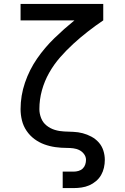

<svg xmlns="http://www.w3.org/2000/svg" viewBox="-20 -755 640 980"><path d="M300 205V121H356Q368 121 380.5 117.5Q393 114 402 105.5Q411 97 415 85Q419 73 419 61Q419 45 409 31.5Q399 18 384.5 11Q370 4 354 2Q338 0 322 0H321Q292 0 263 -4Q234 -8 206.5 -18Q179 -28 155.5 -45.5Q132 -63 115.5 -87.5Q99 -112 92 -140.5Q85 -169 85 -198Q85 -267 107.5 -333Q130 -399 169 -455.5Q208 -512 257.5 -560Q307 -608 360 -651H85V-735H507V-651Q467 -624 428.5 -594Q390 -564 354.5 -531.5Q319 -499 287 -462.5Q255 -426 231 -383.5Q207 -341 194 -294Q181 -247 181 -198Q181 -175 190 -152Q199 -129 218 -114Q237 -99 260 -92Q283 -85 307 -84Q331 -83 355 -82Q379 -81 402 -75Q425 -69 446.5 -57.5Q468 -46 484 -28Q500 -10 507.5 13.5Q515 37 515 61Q515 81 510.5 101Q506 121 496 138.5Q486 156 470 169.5Q454 183 435.5 191Q417 199 396.5 202Q376 205 356 205Z"/></svg>

Font: Iosevka Curly Medium Extended
Style: Regular
Weight: 500
Width: 7
Monospace: yes
Designer: Belleve Invis
Foundry: Belleve Invis
Version: Version 11.1.0; ttfautohint (v1.8.3)